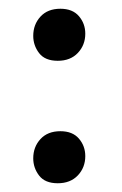

<svg xmlns="http://www.w3.org/2000/svg" viewBox="-20 -407 278 439"><path d="M112 12Q83 12 69.5 -5.5Q56 -23 56 -45Q56 -71 72.5 -89Q89 -107 118 -107Q146 -107 160.5 -90Q175 -73 175 -50Q175 -24 158 -6Q141 12 112 12ZM112 -268Q83 -268 69.5 -285.5Q56 -303 56 -325Q56 -351 72.5 -369Q89 -387 118 -387Q146 -387 160.5 -370Q175 -353 175 -330Q175 -304 158 -286Q141 -268 112 -268Z"/></svg>

Font: Alegreya
Style: Regular
Weight: 400
Designer: Juan Pablo del Peral
Foundry: Juan Pablo del Peral
Version: Version 1.003